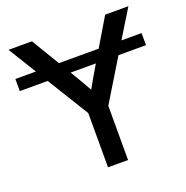

<svg xmlns="http://www.w3.org/2000/svg" viewBox="-140 -847 935 967"><g transform="rotate(-20 328.0 -364.0)"><path d="M666.5 -512.7V-577.6H558.6L650.4 -727.5H525.9L436.5 -577.6H223.6L133.3 -727.5H7.8L100.1 -577.6H-9.8V-512.7H139.6L276.4 -290.5V0H383.8V-290.5L519 -512.7ZM271.5 -498 262.7 -512.7H397.9L389.2 -498C368.7 -463.9 349.6 -430.2 330.6 -396.5C311.5 -430.2 292 -463.9 271.5 -498Z"/></g></svg>

Font: Inteeer Medium
Style: Regular
Weight: 500
Designer: Rasmus Andersson
Foundry: rsms
Version: Version 4.001;Glyphs 3.4 (3402)